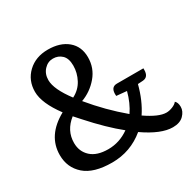

<svg xmlns="http://www.w3.org/2000/svg" viewBox="-151 -840 1039 1023"><g transform="rotate(-30 368.5 -328.5)"><path d="M643 -68Q661 -68 681 -76Q701 -84 710 -96Q724 -84 724 -57Q724 -30 701 -6.5Q678 17 634 17Q562 17 460 -54Q373 18 260 18Q147 18 92 -30.5Q37 -79 37 -156Q37 -276 164 -346Q91 -444 91 -514Q91 -584 139 -629.5Q187 -675 262.5 -675Q338 -675 383 -637Q428 -599 428 -533Q428 -467 386 -417.5Q344 -368 284 -346Q368 -244 468 -160Q501 -208 518 -273L455 -279Q450 -334 491 -334H654V-325Q654 -281 619 -278L587 -276Q564 -187 520 -121Q597 -68 643 -68ZM184 -532Q184 -476 252 -386Q295 -408 316.5 -448.5Q338 -489 338 -533.5Q338 -578 316 -599Q294 -620 262 -620Q230 -620 207 -595Q184 -570 184 -532ZM406 -96Q326 -160 234 -263Q228 -270 216.5 -282.5Q205 -295 200 -301Q135 -250 135 -174Q135 -121 171.5 -87.5Q208 -54 277.5 -54Q347 -54 406 -96Z"/></g></svg>

Font: Karma SemiBold
Style: Regular
Weight: 600
Designer: Joana Correia
Foundry: Indian Type Foundry
Version: Version 1.202;PS 1.0;hotconv 1.0.78;makeotf.lib2.5.61930; tt